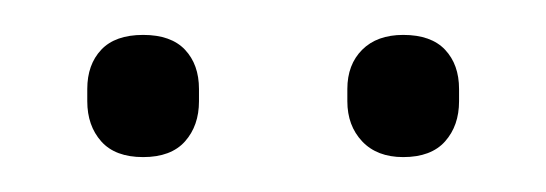

<svg xmlns="http://www.w3.org/2000/svg" viewBox="-20 -670 313 110"><path d="M62 -580Q46 -580 38 -589Q30 -598 30 -612V-619Q30 -633 38 -641.5Q46 -650 62 -650Q78 -650 86 -641.5Q94 -633 94 -619V-612Q94 -598 86 -589Q78 -580 62 -580ZM211 -580Q196 -580 187.5 -589Q179 -598 179 -612V-619Q179 -633 187.5 -641.5Q196 -650 211 -650Q227 -650 235 -641.5Q243 -633 243 -619V-612Q243 -598 235 -589Q227 -580 211 -580Z"/></svg>

Font: Sofia Sans ExtraLight
Style: Regular
Weight: 250
Version: Version 4.100-B